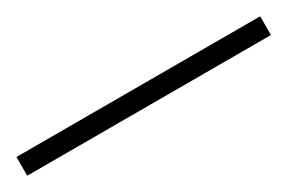

<svg xmlns="http://www.w3.org/2000/svg" viewBox="-10 -59 479 320"><g transform="rotate(-30 229.5 101.0)"><path d="M-5 119V83H464V119Z"/></g></svg>

Font: Noto Serif Tibetan ExtraLight
Style: Regular
Weight: 200
Designer: Monotype Design Team
Foundry: Monotype Imaging Inc.
Version: Version 2.103; ttfautohint (v1.8.4.7-5d5b)